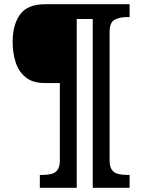

<svg xmlns="http://www.w3.org/2000/svg" viewBox="-20 -780 674 911"><path d="M169 111V50H182Q205 50 223.5 45.5Q242 41 253 26Q264 11 264 -20V-386H193Q135 -386 101.5 -413.5Q68 -441 54 -485.5Q40 -530 40 -582Q40 -662 75 -711Q110 -760 195 -760H595V-699H582Q548 -699 524 -686.5Q500 -674 500 -627V-20Q500 11 511 26Q522 41 541 45.5Q560 50 582 50H595V111H420V-690H344V111Z"/></svg>

Font: Noto Serif Black
Style: Regular
Weight: 900
Designer: Monotype Design Team
Foundry: Monotype Imaging Inc.
Version: Version 2.014; ttfautohint (v1.8.4.7-5d5b)